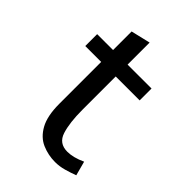

<svg xmlns="http://www.w3.org/2000/svg" viewBox="-173 -619 709 709"><g transform="rotate(45 181.5 -264.5)"><path d="M247 15Q211 15 178.5 1Q146 -13 126 -49Q106 -85 106 -149V-367H23V-429H106V-526L182 -544V-429H307V-367H182V-193Q182 -126 195 -85Q208 -44 252 -44Q283 -44 322 -62L337 -6Q316 2 293 8.5Q270 15 247 15Z"/></g></svg>

Font: Podkova
Style: Regular
Weight: 400
Designer: Ilya Yudin
Foundry: Cyreal (www.cyreal.org)
Version: Version 2.103